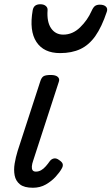

<svg xmlns="http://www.w3.org/2000/svg" viewBox="-20 -868 525 904"><path d="M135 16Q94 16 74 0Q54 -16 49 -42Q44 -68 49 -98Q54 -128 63 -157L169 -483Q175 -503 185 -509Q195 -515 219 -515Q242 -515 252 -506Q262 -497 257 -483L136 -111Q131 -97 130 -85Q129 -73 133.5 -66.5Q138 -60 149 -60Q162 -60 173.5 -66.5Q185 -73 195.5 -85Q206 -97 215 -110Q223 -120 234.5 -122Q246 -124 259 -114Q274 -104 275.5 -94.5Q277 -85 271 -75Q262 -58 242.5 -36.5Q223 -15 196 0.5Q169 16 135 16ZM263 -618Q186 -618 151.5 -670.5Q117 -723 134 -820Q137 -835 146 -841.5Q155 -848 170 -848Q186 -848 195.5 -840Q205 -832 204 -820Q200 -765 220.5 -735Q241 -705 278 -705Q322 -705 357 -739Q392 -773 411 -816Q419 -834 427.5 -840Q436 -846 450 -846Q469 -846 478.5 -837Q488 -828 483 -813Q459 -741 429 -698.5Q399 -656 358.5 -637Q318 -618 263 -618Z"/></svg>

Font: Playwrite CZ
Style: Regular
Weight: 400
Designer: Veronika Burian, José Scaglione
Foundry: TypeTogether
Version: Version 1.002